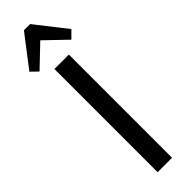

<svg xmlns="http://www.w3.org/2000/svg" viewBox="-343 -928 921 921"><g transform="rotate(-45 117.5 -467.5)"><path d="M166 -700V0H68V-700ZM-26 -776 96 -935H138L261 -778L225 -742L95 -867H140L9 -742Z"/></g></svg>

Font: Pathway Extreme Condensed Medium
Style: Regular
Weight: 500
Width: 3
Version: Version 1.001;gftools[0.9.26]